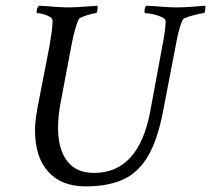

<svg xmlns="http://www.w3.org/2000/svg" viewBox="-20 -663 751 683"><path d="M284.2 0Q199.2 0 151.9 -51.8Q104.5 -103.5 104.5 -201.2Q104.5 -219.7 107.9 -245.6Q111.3 -271.5 118.2 -304.7L156.2 -500Q161.1 -528.3 164.1 -550.8Q167 -573.2 167 -589.8Q167 -597.7 156.7 -603.5Q146.5 -609.4 133.8 -612.8Q121.1 -616.2 112.3 -616.2Q110.4 -616.2 110.4 -621.1Q110.4 -634.8 118.2 -642.6Q126 -642.6 145 -641.1Q164.1 -639.6 186 -638.2Q208 -636.7 223.6 -636.7Q248 -636.7 284.2 -639.6Q321.3 -642.6 327.1 -642.6V-639.6Q327.1 -616.2 320.3 -616.2Q315.4 -616.2 301.3 -612.3Q287.1 -608.4 274.4 -603.5Q261.7 -598.6 259.8 -593.8Q246.1 -564.5 234.4 -502.9L194.3 -291Q190.4 -269.5 188.5 -248.5Q186.5 -227.5 186.5 -208Q186.5 -132.8 218.8 -90.3Q251 -47.9 314.5 -47.9Q473.6 -47.9 514.6 -267.6L557.6 -500Q564.5 -534.2 566.9 -556.2Q569.3 -578.1 569.3 -587.9Q569.3 -595.7 555.7 -602.1Q542 -608.4 524.9 -612.3Q507.8 -616.2 496.1 -616.2Q494.1 -616.2 494.1 -622.1Q494.1 -638.7 501 -642.6Q508.8 -642.6 527.8 -641.1Q546.9 -639.6 568.8 -638.2Q590.8 -636.7 606.4 -636.7Q635.7 -636.7 664.6 -639.2Q693.4 -641.6 710.9 -642.6Q710.9 -616.2 704.1 -616.2Q699.2 -616.2 682.6 -612.3Q666 -608.4 650.4 -603.5Q634.8 -598.6 630.9 -593.8Q627 -588.9 619.6 -564.9Q612.3 -541 604.5 -498L560.5 -269.5Q541 -166 506.3 -107.4Q471.7 -48.8 418 -24.4Q364.3 0 284.2 0Z"/></svg>

Font: Crimson Text
Style: Italic
Weight: 400
Italic angle: -11°
Designer: Sebastian Kosch
Foundry: Sebastian Kosch
Version: Version 1.100; ttfautohint (v1.8.4)